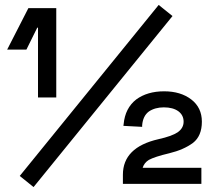

<svg xmlns="http://www.w3.org/2000/svg" viewBox="-20 -739 847 778"><path d="M131 -627 87 -538H9L95 -706H208V-344H134V-627ZM679 -674 116 19 60 -26 623 -719ZM478 6V0V-31Q478 -142 622 -175Q676 -187 700 -203Q724 -220 724 -246Q724 -272 703 -288Q681 -304 644 -304Q608 -304 583 -287Q559 -269 556 -231V-225L480 -229L481 -236Q487 -301 532 -336Q577 -369 645 -369Q712 -369 755 -336Q798 -303 798 -246Q798 -188 762 -160Q724 -132 666 -118Q607 -104 583 -91Q564 -79 558 -59H796V6Z"/></svg>

Font: Rilu
Style: Bold
Weight: 500
Designer: Alí Sinisterra
Foundry: Alí Sinisterra
Version: ""